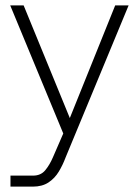

<svg xmlns="http://www.w3.org/2000/svg" viewBox="-20 -495 517 715"><path d="M19 200V159H103Q132 159 148.5 139Q165 119 177 91L233 -38L409 -475H459L224 92Q214 119 199 144Q184 169 160.5 184.5Q137 200 102 200ZM223 20 18 -475H68L250 -31Z"/></svg>

Font: SUSE Thin ExtraLight
Style: Regular
Weight: 250
Version: Version 1.000